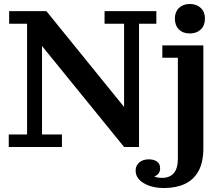

<svg xmlns="http://www.w3.org/2000/svg" viewBox="-20 -738 1106 964"><path d="M603 0 191 -507 213 -682 603 -201ZM24 0V-63H116V-619H26V-682H213L191 -507V-63H291V0ZM603 0 599 -201H603V-619H505V-682H765V-619H678V0ZM873 60V-448H795V-510H1001V5ZM727 62Q752 62 768 73Q784 84 784 107Q784 131 766 142.5Q748 154 721 154L730 129Q737 141 753.5 148Q770 155 794 155L804 206Q742 206 701.5 181.5Q661 157 661 119Q661 93 679.5 77.5Q698 62 727 62ZM794 155Q832 155 852.5 131.5Q873 108 873 60L1001 5Q1001 77 976.5 121Q952 165 908 185.5Q864 206 804 206ZM933 -570Q899 -570 878.5 -590Q858 -610 858 -645Q858 -678 878.5 -698Q899 -718 933 -718Q967 -718 988 -698Q1009 -678 1009 -645Q1009 -610 988 -590Q967 -570 933 -570Z"/></svg>

Font: Montagu Slab 120pt Medium
Style: Regular
Weight: 500
Designer: Florian Karsten
Foundry: Florian Karsten
Version: Version 1.000